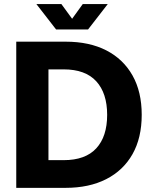

<svg xmlns="http://www.w3.org/2000/svg" viewBox="-20 -906 736 926"><path d="M58.4 0V-705H296.8Q410.8 -705 492.7 -663Q574.6 -621 619.1 -542.1Q663.5 -463.3 663.5 -352.3Q663.5 -241.3 619.1 -162.6Q574.6 -84 492.3 -42Q410 0 296 0ZM213.7 -42.7 129.6 -133.6H287.2Q391.8 -133.6 444.3 -190.6Q496.8 -247.6 496.8 -352Q496.8 -456.4 444.3 -513.9Q391.8 -571.4 287.2 -571.4H129.6L213.7 -662ZM250.4 -764 155.4 -886.5H276L356.6 -776H299.3L379.2 -886.5H499.8L404.8 -764Z"/></svg>

Font: TikTok Sans Light
Style: Regular
Weight: 300
Version: Version 4.000